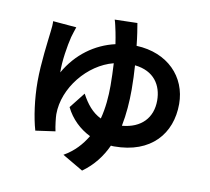

<svg xmlns="http://www.w3.org/2000/svg" viewBox="-89 -869 1133 1037"><g transform="rotate(10 478.0 -350.5)"><path d="M595.9 -208.1C609 -274.1 614 -342 614 -409.1C614 -454.2 611.9 -498.9 609 -541.9C714.8 -530.9 759.9 -459.2 759.9 -375C759.9 -280.9 701.7 -217 595.9 -208.1ZM458.1 -766C464.1 -750 469.1 -721.9 474.1 -699.9C478 -681.8 481.2 -660.9 485.1 -636C376.1 -611.2 279.1 -541.9 218 -433.9C215.9 -495 230.8 -583.1 242.9 -632.1C247.9 -648.1 253.9 -669 261 -688.9L132.1 -699.9C133.2 -685 131.7 -663 128.9 -643.1C122.9 -588.1 105.8 -467 105.8 -364C105.8 -271 120 -168 139.9 -100.9L247.9 -116.1C241.8 -142 236.2 -192.1 236.2 -208.1C236.2 -353 355.8 -497.9 494 -533C496.1 -492.9 497.9 -451 497.9 -410.2C497.9 -351.2 492.9 -286.9 476.9 -226.9C429 -250 396 -291.2 367.9 -344.1L300.1 -258.2C329.9 -197.1 378.9 -150.9 436.1 -122.9C407 -73.9 368.3 -30.9 312.1 1.1L426.1 67.8C487.2 23.8 528.1 -30.9 556.1 -92C562.1 -90.9 567.8 -90.9 573.9 -90.9C775.9 -90.9 880 -214.1 880 -377.1C880 -526.3 771 -639.9 599.1 -647C594.1 -697.1 587 -740.1 582 -769.2Z"/></g></svg>

Font: Karasuma Gothic
Style: Bold
Weight: 700
Designer: Rasmus Andersson / Ryoko Nishizuka
Foundry: Genbu
Version: Version 1.00